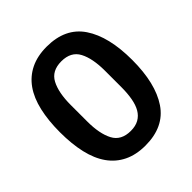

<svg xmlns="http://www.w3.org/2000/svg" viewBox="-196 -845 991 991"><g transform="rotate(-45 300.0 -349.0)"><path d="M300 12Q232 12 182 -12.5Q132 -37 99.5 -83Q67 -129 51.5 -196Q36 -263 36 -349Q36 -434 51.5 -501.5Q67 -569 99.5 -615Q132 -661 182 -685.5Q232 -710 300 -710Q436 -710 500 -615Q564 -520 564 -349Q564 -178 500 -83Q436 12 300 12ZM300 -95Q335 -95 359 -108.5Q383 -122 397.5 -147Q412 -172 418.5 -208.5Q425 -245 425 -290V-409Q425 -499 397.5 -551Q370 -603 300 -603Q230 -603 202.5 -551Q175 -499 175 -409V-289Q175 -199 202.5 -147Q230 -95 300 -95Z"/></g></svg>

Font: IBM Plex Mono SmBld
Style: Regular
Weight: 600
Monospace: yes
Designer: Mike Abbink, Paul van der Laan, Pieter van Rosmalen
Foundry: Bold Monday
Version: Version 2.3